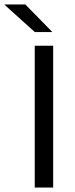

<svg xmlns="http://www.w3.org/2000/svg" viewBox="-80 -845 336 865"><path d="M159.5 0H76.5V-639H159.5ZM34 -825 155 -701.5V-700.5H77L-59.5 -823.5V-825Z"/></svg>

Font: Anek Gujarati
Style: Regular
Weight: 400
Designer: Mrunmayee Ghaisas (Gujarati), Yesha Goshar (Latin)
Foundry: Ek Type
Version: Version 1.003